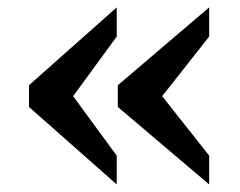

<svg xmlns="http://www.w3.org/2000/svg" viewBox="-20 -528 642 514"><path d="M540 -34.2 295.4 -241.7V-299.8L540 -508.3V-430.2L414.1 -270.5L540 -111.3ZM292.5 -34.2 57.6 -241.7V-299.8L292.5 -508.3V-430.2L175.8 -270.5L292.5 -111.3Z"/></svg>

Font: Gelasio SemiBold
Style: Regular
Weight: 600
Designer: Eben Sorkin
Foundry: Eben Sorkin
Version: Version 1.008